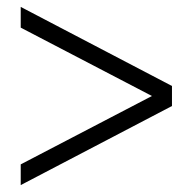

<svg xmlns="http://www.w3.org/2000/svg" viewBox="-20 -620 558 556"><path d="M40 -84V-144L420 -342L40 -540V-600L478 -371V-313Z"/></svg>

Font: Platypi Medium
Style: Regular
Weight: 500
Designer: David Sargent
Foundry: Bolt Cutter Type
Version: Version 1.200; ttfautohint (v1.8.4.7-5d5b)